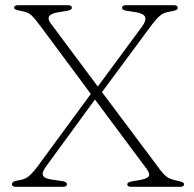

<svg xmlns="http://www.w3.org/2000/svg" viewBox="-20 -720 746 740"><path d="M586.5 -80Q601.5 -59 611.8 -48.2Q622 -37.5 634.5 -32Q647 -26.5 669.5 -22Q689.5 -18 689.5 -10Q689.5 0 674 0H486Q470.5 0 470.5 -9.5Q470.5 -14.5 477.5 -17.8Q484.5 -21 509.5 -24.5Q546 -30 552.8 -39.8Q559.5 -49.5 546 -68L346 -336.5L157.5 -78.5Q140 -54.5 146 -43Q152 -31.5 182 -27.5L220 -22Q238 -19.5 238 -10Q238 0 222 0H41.5Q26 0 26 -10.5Q26 -14.5 30.8 -18.5Q35.5 -22.5 52 -25Q77.5 -28.5 93.2 -42.8Q109 -57 125.5 -79.5L330 -358L135.5 -620Q113 -650.5 100 -662Q87 -673.5 60.5 -678Q43.5 -681 39 -683.8Q34.5 -686.5 34.5 -690Q34.5 -700 50.5 -700H241.5Q257 -700 257 -690Q257 -681.5 239.5 -678.5L208.5 -673.5Q176.5 -668.5 169.8 -657.5Q163 -646.5 175 -630.5L357 -386.5L527 -617Q544.5 -641 539.2 -654.5Q534 -668 503.5 -673L468 -678.5Q450.5 -681 450.5 -690Q450.5 -700 466.5 -700H649.5Q665 -700 665 -690Q665 -685 659 -681.5Q653 -678 633.5 -675Q610 -671.5 595 -658.2Q580 -645 555.5 -611.5L373 -365Z"/></svg>

Font: Fraunces 9pt Soft Thin
Style: Regular
Weight: 100
Version: Version 1.000;[b76b70a41]